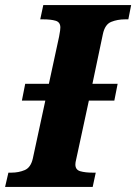

<svg xmlns="http://www.w3.org/2000/svg" viewBox="-43 -734 535 754"><path d="M-23 0 -10 -56H2Q30 -56 54 -66Q78 -76 86 -112L135 -339H43L56 -405H149L189 -590Q192 -605 193 -613.5Q194 -622 194 -626Q194 -647 175.5 -652.5Q157 -658 127 -658H115L127 -714H472L461 -658H448Q418 -658 393.5 -648Q369 -638 361 -600L320 -405H419L406 -339H306L262 -135Q259 -119 256 -107.5Q253 -96 253 -88Q253 -67 272.5 -61.5Q292 -56 321 -56H333L321 0Z"/></svg>

Font: Noto Serif SemiCondensed ExtraBold
Style: Italic
Weight: 800
Width: 4
Italic angle: -12°
Designer: Monotype Design Team
Foundry: Monotype Imaging Inc.
Version: Version 2.014; ttfautohint (v1.8.4.7-5d5b)